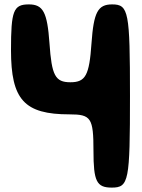

<svg xmlns="http://www.w3.org/2000/svg" viewBox="-20 -903 647 873"><path d="M30 -675C30 -450 90 -383 296 -383C394 -383 405 -367 405 -217C405 -79 419 -50 488 -50C566 -50 571 -79 571 -467C571 -850 565 -883 490 -883C425 -883 406 -848 396 -706C386 -560 369 -529 300 -529C231 -529 215 -560 205 -706C195 -848 176 -883 111 -883C41 -883 30 -854 30 -675Z"/></svg>

Font: Hussar Skorodowane
Style: Bold
Weight: 700
Foundry: Cannot Into Space Fonts
Version: Version 0.892